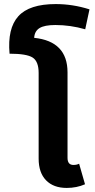

<svg xmlns="http://www.w3.org/2000/svg" viewBox="-20 -908 469 944"><path d="M252 -785Q199 -785 174.5 -770Q150 -755 148 -722Q312 -705 312 -552V-132Q312 -97 341 -97Q357 -97 369 -103L398 -2Q357 16 308 16Q243 16 206.5 -21.5Q170 -59 170 -128V-549Q170 -606 140.5 -625Q111 -644 27 -644Q16 -768 70 -828Q124 -888 254 -888Q338 -888 420 -862L399 -764Q326 -785 252 -785Z"/></svg>

Font: FiraGO SemiBold
Style: Regular
Weight: 600
Designer: bBox Type
Foundry: bBox Type GmbH
Version: Version 1.001;PS 001.001;hotconv 1.0.88;makeotf.lib2.5.64775